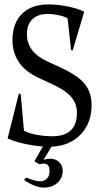

<svg xmlns="http://www.w3.org/2000/svg" viewBox="-20 -640 446 864"><path d="M14.2 -17.1 64.9 -219.2 73.2 -216.8 87.9 -51.8Q106 -41 142.8 -33.9Q179.7 -26.9 214.8 -26.9Q326.2 -26.9 326.2 -131.8Q326.2 -172.4 302 -201.9Q277.8 -231.4 222.2 -257.8L150.9 -291Q34.7 -345.7 36.1 -463.9Q37.6 -538.1 80.3 -579.1Q123 -620.1 198.2 -620.1Q239.7 -620.1 287.4 -610.4Q335 -600.6 358.9 -586.9L307.1 -413.1L299.8 -415L284.2 -557.1Q272.5 -565.4 245.8 -571.3Q219.2 -577.1 194.8 -577.1Q149.9 -577.1 125.5 -553.2Q101.1 -529.3 101.1 -485.8Q101.1 -407.2 189.9 -365.2L251 -336.9Q329.1 -301.3 360.6 -263.2Q392.1 -225.1 392.1 -167Q392.1 -85.9 342.8 -34.7Q293.5 16.6 211.9 20L175.8 79.1Q194.3 74.2 206.1 74.2Q230.5 74.2 246.3 89.8Q262.2 105.5 262.2 128.9Q262.2 160.2 239 182.1Q215.8 204.1 175.8 204.1Q156.7 204.1 132.1 194.1Q107.4 184.1 87.9 168.9L99.1 159.2Q138.2 175.8 161.1 175.8Q178.7 175.8 190.9 163.8Q203.1 151.9 203.1 129.9Q203.1 96.2 176.8 96.2Q167.5 96.2 157.2 99.1L134.8 85.9L172.9 19Q129.9 16.1 85.7 6.1Q41.5 -3.9 14.2 -17.1Z"/></svg>

Font: Halibut Cnd
Style: Regular
Weight: 400
Width: 3
Designer: Matteo Maggi
Foundry: Collletttivo
Version: Version 3.080 | FøM Fix